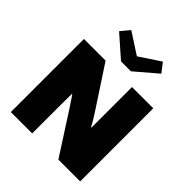

<svg xmlns="http://www.w3.org/2000/svg" viewBox="-249 -1064 1259 1259"><g transform="rotate(45 380.5 -434.5)"><path d="M258 -239V35H60V-643H261L440 -370Q481 -309 502 -267H506V-382V-643H703V35H501L317 -251L263 -332H259ZM580 -841 428 -711H336L187 -842L238 -904L386 -808L531 -904Z"/></g></svg>

Font: Lalezar
Style: Regular
Weight: 400
Designer: Borna Izadpanah
Foundry: Borna Izadpanah
Version: Version 1.003;November 28, 2018;FontCreator 11.5.0.2421 64-b